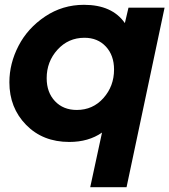

<svg xmlns="http://www.w3.org/2000/svg" viewBox="-20 -578 704 798"><path d="M514 -546H664L506 200H355L404 -27Q348 12 268 12Q158 12 88.5 -59Q19 -130 19 -236Q19 -314 57 -387.5Q95 -461 167.5 -509.5Q240 -558 329 -558Q446 -558 499 -482ZM299 -121Q366 -121 410 -170.5Q454 -220 454 -289Q454 -348 420 -384.5Q386 -421 331 -421Q264 -421 219 -371.5Q174 -322 174 -253Q174 -194 208.5 -157.5Q243 -121 299 -121Z"/></svg>

Font: Plus Jakarta Display
Style: Bold Italic
Weight: 700
Italic angle: -12°
Designer: Gumpita Rahayu
Foundry: Tokotype Studio
Version: Version 1.000;hotconv 1.0.109;makeotfexe 2.5.65596